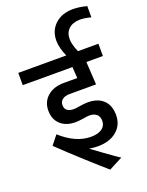

<svg xmlns="http://www.w3.org/2000/svg" viewBox="-193 -992 910 1191"><g transform="rotate(-20 262.0 -396.5)"><path d="M-10 -648H307Q295 -673 287.5 -701.5Q280 -730 280 -754Q280 -821 325 -862.5Q370 -904 443 -904Q484 -904 534 -891V-817Q490 -828 461 -828Q414 -827 387.5 -802.5Q361 -778 361 -736Q361 -700 384 -648H519V-567H410L419 -416H244Q214 -416 196.5 -402.5Q179 -389 179 -366Q179 -343 194 -331Q209 -319 237 -319Q251 -319 266 -322L293 -326Q314 -329 333 -329Q398 -329 434.5 -294Q471 -259 471 -196Q471 -130 424 -90.5Q377 -51 299 -51Q274 -51 242 -56L316 -2Q347 20 374 39.5Q401 59 411 64L321 111Q280 76 188.5 -7Q97 -90 35 -150L82 -209Q180 -121 279 -121Q326 -121 352 -139.5Q378 -158 378 -191Q378 -219 361 -234Q344 -249 313 -249Q300 -249 285 -246L257 -242Q238 -239 220 -239Q158 -239 121.5 -272.5Q85 -306 85 -364Q85 -422 126 -457.5Q167 -493 235 -493H323L318 -567H-10Z"/></g></svg>

Font: Madhuban
Style: Regular
Weight: 400
Designer: jaikishan Patel
Foundry: MagicType
Version: Version 1.000